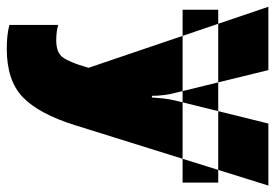

<svg xmlns="http://www.w3.org/2000/svg" viewBox="-146 -448 833 582"><g transform="rotate(90 271.0 -156.5)"><path d="M533 -401V-293H9V-401ZM0 -553 185 -8 182 2Q168 50 153.5 70Q139 90 102 90Q74 90 55 84V232Q85 240 127 240Q224 240 274.5 191Q325 142 359 33L542 -553H354L285 -274Q280 -254 278 -235Q276 -216 275 -200H270Q270 -237 260 -275L192 -553Z"/></g></svg>

Font: Noto Sans Display SemiCondensed Black
Style: Regular
Weight: 900
Width: 4
Designer: Monotype Design Team
Foundry: Monotype Imaging Inc.
Version: Version 1.900